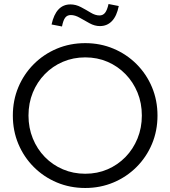

<svg xmlns="http://www.w3.org/2000/svg" viewBox="-20 -926 849 957"><path d="M405 11Q329 11 263.5 -16.5Q198 -44 148.5 -93.5Q99 -143 71.5 -208.5Q44 -274 44 -350Q44 -426 71.5 -491.5Q99 -557 148.5 -606.5Q198 -656 263.5 -683.5Q329 -711 405 -711Q480 -711 545.5 -683.5Q611 -656 660.5 -606.5Q710 -557 737.5 -491.5Q765 -426 765 -350Q765 -274 737.5 -208.5Q710 -143 660.5 -93.5Q611 -44 545.5 -16.5Q480 11 405 11ZM405 -60Q465 -60 516 -82Q567 -104 605.5 -143.5Q644 -183 665.5 -236Q687 -289 687 -350Q687 -412 665.5 -464.5Q644 -517 605.5 -556.5Q567 -596 516 -618Q465 -640 405 -640Q345 -640 293.5 -618Q242 -596 203.5 -556.5Q165 -517 143.5 -464.5Q122 -412 122 -350Q122 -289 143.5 -236Q165 -183 203.5 -143.5Q242 -104 293.5 -82Q345 -60 405 -60ZM289 -794 237 -804Q259 -904 331 -904Q358 -904 383.5 -890.5Q409 -877 432 -863Q455 -849 476 -849Q493 -849 503.5 -862Q514 -875 521 -906L572 -896Q562 -846 538 -821Q514 -796 478 -796Q452 -796 426.5 -810Q401 -824 377.5 -837.5Q354 -851 333 -851Q315 -851 305 -838Q295 -825 289 -794Z"/></svg>

Font: Red Hat Display Variable
Style: Regular
Weight: 400
Designer: Pentagram, MCKL
Foundry: Pentagram, MCKL
Version: Version 1.021